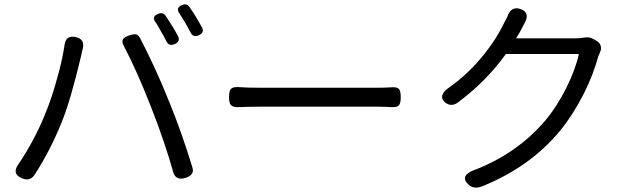

<svg xmlns="http://www.w3.org/2000/svg" viewBox="-20 -823 2811 871"><path d="M80 -14Q32 -34 63 -77Q135 -184 183 -301Q217 -383 242 -478Q261 -543 273 -620Q279 -664 323 -655Q367 -646 355 -600Q351 -587 349 -574Q301 -370 260 -269Q208 -140 137 -30Q116 1 80 -14ZM765 -45Q749 -102 727 -168Q698 -255 665 -338Q601 -502 542 -614Q531 -634 538 -645Q544 -655 568 -663Q587 -669 597 -667Q608 -665 616 -649Q685 -517 746 -365Q804 -224 852 -66Q859 -46 850 -34Q843 -23 821 -16Q776 -2 765 -45ZM735 -635Q726 -655 710 -681Q704 -693 690 -716Q687 -721 685 -723Q667 -748 697 -760Q719 -769 731 -752Q766 -700 787 -660Q800 -635 773 -623Q747 -612 735 -635ZM845 -675Q837 -690 819 -722Q806 -744 794 -762Q776 -787 805 -800Q827 -809 839 -792Q868 -751 897 -697Q908 -675 882 -663Q856 -652 845 -675Z M1027 -347Q1019 -356 1019 -382.5Q1019 -409 1027 -419Q1036 -429 1060 -428Q1101 -425 1155 -425H1692Q1722 -425 1758 -427Q1782 -429 1791 -418Q1798 -408 1798 -381Q1798 -355 1790 -346Q1782 -336 1758 -337Q1720 -339 1693 -339H1424H1155Q1115 -339 1061 -337Q1036 -336 1027 -347Z M2106 15Q2084 -5 2091 -23Q2099 -40 2130 -51Q2322 -124 2451 -273Q2506 -338 2550 -426Q2591 -509 2606 -578H2440H2275Q2185 -453 2057 -358Q2028 -337 2001 -357Q1981 -372 1987 -392Q1993 -410 2016 -425Q2108 -490 2178 -579Q2233 -648 2267 -719Q2275 -734 2281 -746Q2298 -797 2341 -782Q2388 -766 2358 -715Q2356 -711 2351.5 -702.5Q2347 -694 2345 -690Q2337 -674 2321 -649H2588Q2609 -649 2627 -652Q2653 -658 2676 -644L2687 -637Q2701 -629 2705 -615Q2709 -601 2702.5 -587Q2696 -573 2694 -567Q2672 -486 2630 -401Q2581 -304 2520 -229Q2385 -66 2168 22Q2130 37 2106 15Z"/></svg>

Font: GenSenRounded JP R
Style: Regular
Weight: 400
Version: Version 1.501;PS 1;hotconv 16.6.51;makeotf.lib2.5.65220